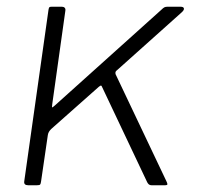

<svg xmlns="http://www.w3.org/2000/svg" viewBox="-20 -550 584 570"><path d="M474 -12Q477 -6 477 -3Q477 0 469 0H430Q425 0 422 -2.5Q419 -5 417 -9L282 -294Q281 -296 279.5 -296Q278 -296 273 -292L132 -167Q128 -163 125.5 -159Q123 -155 122 -149L102 -12Q101 -4 99 -2Q97 0 89 0H64Q57 0 54 -3Q51 -6 52 -12L124 -521Q125 -527 126.5 -528.5Q128 -530 133 -530H164Q169 -530 172 -527Q175 -524 174 -518L135 -240Q134 -231 135 -231Q136 -231 143 -237L459 -521Q465 -527 468.5 -528.5Q472 -530 477 -530H516Q525 -530 526 -525Q527 -520 519 -513L329 -343Q325 -340 323.5 -337.5Q322 -335 323 -330L474 -12Z"/></svg>

Font: Libre Franklin ExtraLight
Style: Italic
Weight: 250
Italic angle: -8°
Designer: Pablo Impallari, Rodrigo Fuenzalida, Nhung Nguyen
Foundry: Impallari Type
Version: Version 3.000